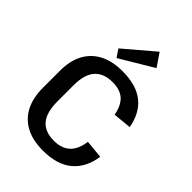

<svg xmlns="http://www.w3.org/2000/svg" viewBox="-273 -1090 1225 1225"><g transform="rotate(45 340.0 -477.5)"><path d="M346 9Q255 9 192 -24Q129 -57 96 -120.5Q63 -184 63 -276V-429Q63 -519 96.5 -581Q130 -643 193 -676Q256 -709 347 -709Q473 -709 543 -653Q613 -597 632 -489L508 -477Q495 -548 457.5 -581.5Q420 -615 352 -615Q273 -615 231.5 -568.5Q190 -522 190 -426V-278Q190 -180 230 -132.5Q270 -85 351 -85Q421 -85 460.5 -122Q500 -159 510 -234L633 -222Q617 -111 545.5 -51Q474 9 346 9ZM487 -876 261 -741 226 -793 427 -964Z"/></g></svg>

Font: Pathway Extreme 12pt SemiBold
Style: Regular
Weight: 600
Version: Version 1.001;gftools[0.9.26]